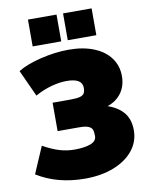

<svg xmlns="http://www.w3.org/2000/svg" viewBox="-99 -991 829 1072"><g transform="rotate(-10 315.5 -455.0)"><path d="M24 -62 89 -213Q141 -184 182.5 -172Q224 -160 265 -160Q323 -160 357 -173Q391 -186 391 -215Q391 -239 386 -251.5Q381 -264 364 -271Q347 -278 311 -278H190V-439H290Q327 -439 345 -444Q363 -449 369.5 -460Q376 -471 376 -491Q376 -545 288 -545Q248 -545 201.5 -532.5Q155 -520 108 -494L39 -645Q90 -676 172 -695.5Q254 -715 329 -715Q411 -715 471.5 -690.5Q532 -666 564.5 -621.5Q597 -577 597 -519Q597 -463 568.5 -423.5Q540 -384 489 -367Q549 -346 579.5 -308Q610 -270 610 -209Q610 -146 571 -96.5Q532 -47 461 -18.5Q390 10 296 10Q140 10 24 -62ZM297 -920V-768H135V-920ZM496 -920V-768H334V-920Z"/></g></svg>

Font: Nunito Sans Heavy
Style: Regular
Weight: 400
Designer: Vernon Adams
Foundry: Vernon Adams
Version: Version 2.500